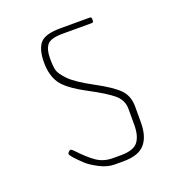

<svg xmlns="http://www.w3.org/2000/svg" viewBox="-116 -719 757 816"><g transform="rotate(-20 262.0 -311.5)"><path d="M431 -202V-130Q431 -66 402 -33Q373 0 305 0H265Q232 0 197 -18.5Q162 -37 146 -52Q96 -99 96 -109Q96 -113 101 -118Q106 -123 110 -123Q114 -123 122 -115Q166 -68 196.5 -48Q227 -28 267 -28H304Q361 -28 381 -54Q401 -80 401 -130V-202Q401 -240 372 -266Q343 -292 262 -335Q181 -378 156 -415Q131 -452 131 -510Q131 -568 153.5 -595.5Q176 -623 248 -623H378Q387 -623 387 -615V-606Q387 -598 378 -598H249Q192 -598 176.5 -577.5Q161 -557 161 -518.5Q161 -480 166 -462.5Q171 -445 198.5 -416.5Q226 -388 300.5 -348Q375 -308 403 -278.5Q431 -249 431 -202Z"/></g></svg>

Font: Rajdhani Light
Style: Regular
Weight: 300
Designer: Satya Rajpurohit, Jyotish Sonowal
Foundry: Indian Type Foundry
Version: Version 1.201;PS 1.0;hotconv 1.0.78;makeotf.lib2.5.61930; tt